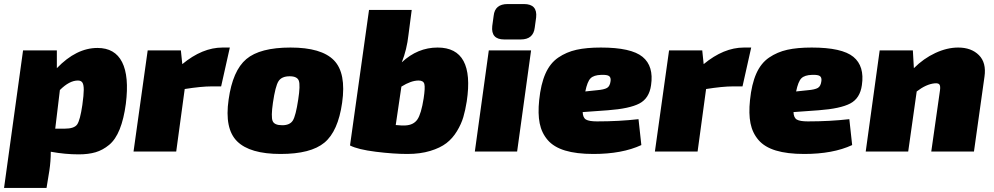

<svg xmlns="http://www.w3.org/2000/svg" viewBox="-42 -749 4915 949"><path d="M239 -500V-412Q335 -512 440 -512Q526 -512 561.5 -442Q597 -372 580 -236Q570 -161 549.5 -110Q529 -59 497.5 -33Q466 -7 430.5 3.5Q395 14 347 14Q280 14 209 1Q209 48 202 94L188 180H-22L72 -500ZM231 -113H277Q325 -113 339.5 -134Q354 -155 365 -230Q372 -280 372 -305Q372 -330 365.5 -340.5Q359 -351 343 -351Q301 -351 254 -304Z M1094 -514 1051 -322H1004Q953 -322 871 -309L829 0H618L688 -500H852L859 -432Q958 -514 1058 -514Z M1394 -514Q1547 -514 1608.5 -451Q1670 -388 1649 -241Q1629 -100 1561.5 -44Q1494 12 1345 12Q1193 12 1130 -50.5Q1067 -113 1088 -257Q1108 -400 1175.5 -457Q1243 -514 1394 -514ZM1390 -372Q1350 -372 1334.5 -347.5Q1319 -323 1307 -241Q1297 -172 1305.5 -151Q1314 -130 1353 -130Q1391 -130 1405.5 -153.5Q1420 -177 1432 -257Q1443 -328 1435 -350Q1427 -372 1390 -372Z M1993 -700 1977 -577Q1969 -504 1944 -441Q2022 -514 2121 -514Q2305 -514 2265 -248Q2258 -204 2248 -170Q2238 -136 2216.5 -100.5Q2195 -65 2164.5 -41.5Q2134 -18 2084.5 -3Q2035 12 1972 12Q1903 12 1815 1Q1727 -10 1688 -30L1782 -700ZM1942 -321 1914 -131Q1943 -128 1962 -129Q2002 -131 2021 -158.5Q2040 -186 2052 -263Q2060 -316 2055.5 -333.5Q2051 -351 2027 -351Q1990 -351 1942 -321Z M2467 -729H2548Q2615 -729 2608 -663L2601 -612Q2594 -554 2532 -554H2450Q2384 -554 2391 -620L2398 -671Q2404 -729 2467 -729ZM2514 0H2305L2374 -500H2583Z M3114 -160 3128 -32Q3033 12 2891 12Q2807 12 2751 -5Q2695 -22 2665 -57Q2635 -92 2625.5 -139.5Q2616 -187 2623 -254Q2631 -333 2654 -385Q2677 -437 2717.5 -464.5Q2758 -492 2807.5 -503Q2857 -514 2928 -514Q3078 -514 3134 -468Q3190 -422 3176 -328Q3167 -263 3118.5 -237.5Q3070 -212 2963 -204L2838 -195Q2839 -167 2854.5 -158Q2870 -149 2909 -149Q3018 -149 3114 -160ZM2851 -297 2908 -303Q2944 -306 2958.5 -314.5Q2973 -323 2976 -349Q2978 -366 2968.5 -373Q2959 -380 2930 -379Q2893 -378 2877 -362Q2861 -346 2851 -297Z M3671 -514 3628 -322H3581Q3530 -322 3448 -309L3406 0H3195L3265 -500H3429L3436 -432Q3535 -514 3635 -514Z M4156 -160 4170 -32Q4075 12 3933 12Q3849 12 3793 -5Q3737 -22 3707 -57Q3677 -92 3667.5 -139.5Q3658 -187 3665 -254Q3673 -333 3696 -385Q3719 -437 3759.5 -464.5Q3800 -492 3849.5 -503Q3899 -514 3970 -514Q4120 -514 4176 -468Q4232 -422 4218 -328Q4209 -263 4160.5 -237.5Q4112 -212 4005 -204L3880 -195Q3881 -167 3896.5 -158Q3912 -149 3951 -149Q4060 -149 4156 -160ZM3893 -297 3950 -303Q3986 -306 4000.5 -314.5Q4015 -323 4018 -349Q4020 -366 4010.5 -373Q4001 -380 3972 -379Q3935 -378 3919 -362Q3903 -346 3893 -297Z M4470 -500 4475 -412Q4523 -460 4581 -487Q4639 -514 4694 -514Q4759 -514 4796.5 -476.5Q4834 -439 4824 -370L4772 0H4561L4604 -302Q4607 -323 4601.5 -331Q4596 -339 4577 -337Q4536 -333 4489 -297L4447 0H4237L4306 -500Z"/></svg>

Font: Exo 2.0 Black
Style: Italic
Weight: 900
Italic angle: -8°
Designer: Natanael Gama
Version: Version 1.001;PS 001.001;hotconv 1.0.70;makeotf.lib2.5.58329